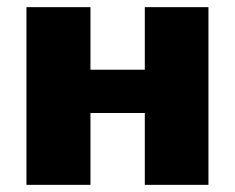

<svg xmlns="http://www.w3.org/2000/svg" viewBox="-20 -517 657 537"><path d="M385 -497V-322H233V-497H54V0H233V-201H385V0H563V-497Z"/></svg>

Font: Exo 2 Extra Bold
Style: Regular
Weight: 800
Designer: Natanael Gama
Version: Version 1.001;PS 001.001;hotconv 1.0.88;makeotf.lib2.5.64775